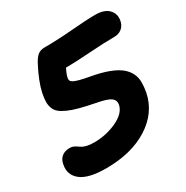

<svg xmlns="http://www.w3.org/2000/svg" viewBox="-166 -856 979 1009"><g transform="rotate(-30 323.5 -352.0)"><path d="M193.8 12.2Q86.4 12.2 41 -23.9Q-4.4 -60.1 7.8 -119.1Q12.7 -147 31.2 -161.9Q49.8 -176.8 79.1 -176.8Q92.3 -176.8 101.8 -172.6Q111.3 -168.5 119.1 -162.8Q127 -157.2 136.5 -151.4Q146 -145.5 163.8 -141.4Q181.6 -137.2 206.1 -137.2Q278.8 -137.2 343.3 -166.7Q407.7 -196.3 418 -244.1Q422.4 -270.5 401.6 -285.6Q380.9 -300.8 319.8 -312Q264.6 -322.8 226.8 -332.8Q189 -342.8 162.1 -355Q135.3 -367.2 120.6 -379.9Q106 -392.6 99.4 -411.1Q92.8 -429.7 93.3 -449Q93.8 -468.3 99.1 -497.1Q112.3 -560.5 157.2 -646Q172.9 -675.3 188.7 -687.7Q204.6 -700.2 230 -700.2Q308.6 -700.2 401.9 -708Q495.1 -715.8 545.9 -715.8Q602.5 -715.8 628.2 -687.3Q653.8 -658.7 644 -618.2Q638.2 -593.3 619.6 -579.1Q601.1 -564.9 575.2 -564.9Q515.1 -564.9 423.8 -558.6Q332.5 -552.2 273.9 -551.8Q258.3 -520 254.9 -502.9Q252.9 -494.1 254.9 -486.8Q256.8 -479.5 266.8 -473.4Q276.9 -467.3 301 -460.7Q325.2 -454.1 367.2 -446.8Q425.8 -436 467 -420.2Q508.3 -404.3 532 -384.8Q555.7 -365.2 567.6 -341.1Q579.6 -316.9 579.8 -288.8Q580.1 -260.7 574.2 -228Q551.8 -117.2 449.5 -52.5Q347.2 12.2 193.8 12.2Z"/></g></svg>

Font: Shantell Sans Normal
Style: Bold Italic
Weight: 700
Italic angle: -11.31°
Designer: Stephen Nixon, Anya Danilova, Shantell Martin
Foundry: Arrow Type
Version: Version 1.006;[559af2be0]